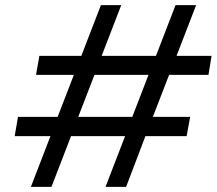

<svg xmlns="http://www.w3.org/2000/svg" viewBox="-20 -726 845 746"><path d="M100 0 176 -197H37L50 -272H204L267 -435H120L133 -509H296L372 -706H451L375 -509H586L662 -706H742L666 -509H802L790 -435H637L574 -272H719L705 -197H545L470 0H390L466 -197H256L180 0ZM284 -272H494L557 -435H347Z"/></svg>

Font: DM Sans Italic
Style: Regular
Weight: 400
Italic angle: -10°
Designer: Colophon Foundry, Jonny Pinhorn
Foundry: Colophon Foundry
Version: Version 4.004; ttfautohint (v1.8.4.7-5d5b)